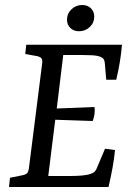

<svg xmlns="http://www.w3.org/2000/svg" viewBox="-20 -748 528 768"><path d="M405 -429 399 -498Q398 -506 394.5 -511.5Q391 -517 381 -521Q368 -526 347 -527Q326 -528 307 -528H233L207 -314L358 -320Q360 -306 358 -292Q356 -278 351 -264L201 -269L173 -44H262Q287 -44 309 -46Q331 -48 344 -53Q355 -57 360 -63Q365 -69 368 -77L400 -153L440 -148Q437 -114 430 -76Q423 -38 414 0H16L20 -37L70 -47Q84 -50 89 -56Q94 -62 96 -78L149 -497Q150 -510 145.5 -515Q141 -520 131 -523L81 -532L85 -569H468Q465 -535 459.5 -501Q454 -467 445 -429ZM296 -623Q275 -623 261.5 -636Q248 -649 248 -669Q248 -694 266 -711Q284 -728 309 -728Q330 -728 343.5 -715Q357 -702 357 -681Q357 -657 339 -640Q321 -623 296 -623Z"/></svg>

Font: Rasa
Style: Italic
Weight: 400
Italic angle: -7.10001°
Designer: Anna Giedrys (Yrsa+Rasa design), David Brezina (Yrsa art-direction, Rasa art-direction, design)
Foundry: Rosetta Type Foundry
Version: Version 2.004